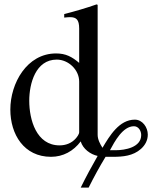

<svg xmlns="http://www.w3.org/2000/svg" viewBox="-20 -703 711 873"><path d="M424 -681 419 -683C371 -666 322 -652 272 -639V-623C282 -624 290 -625 298 -625C327 -625 340 -614 340 -573V-417C307 -445 279 -460 235 -460C102 -460 27 -324 27 -205C27 -92 89 10 212 10C267 10 314 -16 347 -60C357 -26 391 -1 424 6C397 53 371 101 347 150H383C407 102 432 56 460 10H494C539 10 585 6 621 -26C640 -43 652 -65 652 -91C652 -124 628 -159 593 -159C522 -159 478 -85 446 -31C435 -48 424 -69 424 -90ZM480 -20C501 -59 538 -129 589 -129C610 -129 622 -108 622 -89C622 -33 549 -20 506 -20ZM340 -102C340 -93 331 -81 325 -74C306 -52 279 -42 251 -42C145 -42 113 -159 113 -245C113 -323 142 -432 238 -432C291 -432 340 -386 340 -332Z"/></svg>

Font: XITS Math
Style: Regular
Weight: 400
Designer: MicroPress Inc., with final additions and corrections provided by Coen Hoffman, Elsevier (retired)
Version: Version 1.108